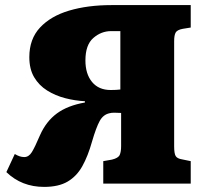

<svg xmlns="http://www.w3.org/2000/svg" viewBox="-20 -720 813 753"><path d="M153 13Q65 13 5 -45L38 -116Q48 -110 57 -107Q66 -104 75 -104Q93 -104 105 -123.5Q117 -143 137 -190Q161 -244 203 -275Q245 -306 313 -318V-323Q274 -325 235.5 -335Q197 -345 165 -365Q133 -385 114 -417Q95 -449 95 -496Q95 -567 137 -612Q179 -657 251.5 -678.5Q324 -700 417 -700H728V-612L697 -607Q675 -603 669 -592.5Q663 -582 663 -559V-146Q663 -118 669 -108Q675 -98 694 -95L728 -88V0H385V-88L419 -94Q444 -100 449.5 -112.5Q455 -125 455 -147V-277Q441 -278 429 -278Q417 -278 410 -276Q385 -271 371 -245.5Q357 -220 341 -165Q325 -108 303 -68.5Q281 -29 245.5 -8Q210 13 153 13ZM414 -367Q422 -367 434.5 -367.5Q447 -368 452 -369V-598H416Q377 -598 346 -571Q315 -544 315 -483Q315 -430 341 -398.5Q367 -367 414 -367Z"/></svg>

Font: Literata 12pt ExtraBold
Style: Regular
Weight: 800
Designer: Latin by Veronika Burian and Jose Scaglione. Greek by Irene Vlachou. Cyrillic by Vera Evstafieva.
Foundry: TypeTogether
Version: Version 3.002